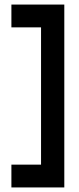

<svg xmlns="http://www.w3.org/2000/svg" viewBox="-20 -820 345 842"><path d="M30 -800H160H257H262V2H160H30V-98H160V-700H30Z"/></svg>

Font: Serreria Sobria
Style: Medium
Weight: 500
Version: Version 001.000